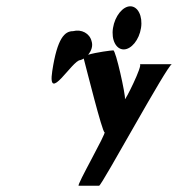

<svg xmlns="http://www.w3.org/2000/svg" viewBox="-20 -776 594 610"><path d="M146 -550C130 -444 210 -585 235 -585C239 -586 243 -588 246 -590C255 -556 305 -356 312 -356C320 -356 222 -186 230 -186H295C303 -186 513 -572 526 -572H424C436 -572 375 -450 377 -462C379 -475 348 -616 340 -616C334 -616 286 -610 260 -602C270 -614 276 -630 271 -645C265 -670 239 -684 212 -677C186 -677 162 -656 146 -550ZM339 -687C333 -649 349 -619 373 -619C397 -619 422 -649 428 -687C434 -725 418 -756 394 -756C370 -756 345 -725 339 -687Z"/></svg>

Font: Ampere
Style: SCSuCndIta
Weight: 400
Version: Version 1